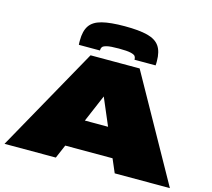

<svg xmlns="http://www.w3.org/2000/svg" viewBox="-127 -1094 1376 1247"><g transform="rotate(15 561.0 -470.0)"><path d="M5 0 396 -700H726L1117 0H746L707 -91H389L350 0ZM470 -281H626L548 -464ZM563 -940Q659 -940 715.5 -925.5Q772 -911 797 -875Q822 -839 822 -775Q822 -768 822 -760.5Q822 -753 821 -746H679V-751Q679 -760 673.5 -769Q668 -778 643.5 -784Q619 -790 563 -790Q506 -790 482 -784Q458 -778 452.5 -769Q447 -760 447 -751V-746H305Q304 -753 304 -760.5Q304 -768 304 -775Q304 -839 328.5 -875Q353 -911 410 -925.5Q467 -940 563 -940Z"/></g></svg>

Font: Georama ExtraExtended Black
Style: Regular
Weight: 900
Width: 8
Designer: Jean-Baptiste Levee
Foundry: Production Type
Version: Version 1.000